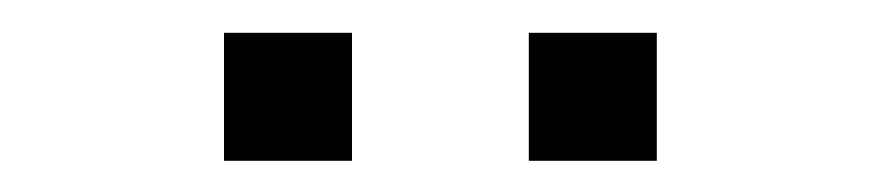

<svg xmlns="http://www.w3.org/2000/svg" viewBox="-20 -926 550 120"><path d="M200 -825.5H120V-905.5H200ZM390.5 -825.5H310.5V-905.5H390.5Z"/></svg>

Font: CCSD_manrope
Style: Regular
Weight: 400
Designer: Mikhail Sharanda
Foundry: Mikhail Sharanda
Version: Version 4.503